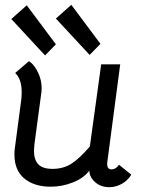

<svg xmlns="http://www.w3.org/2000/svg" viewBox="-20 -767 640 797"><path d="M191 8Q122 8 81 -26Q40 -60 40 -125Q40 -139 41 -147L68 -351Q70 -363 70 -385Q70 -439 43 -464L100 -513Q123 -499 139.5 -462.5Q156 -426 152 -385L123 -169Q121 -149 121 -141Q121 -104 139 -85Q157 -66 198 -66Q243 -66 276.5 -87.5Q310 -109 353 -159L400 -500H479L425 -91V-85Q425 -64 443 -64Q461 -64 474 -83L525 -42Q510 -17 485 -3.5Q460 10 434 10Q397 10 373 -12.5Q349 -35 351 -64V-59Q327 -27 282 -9.5Q237 8 191 8ZM27 -688 91 -745 212 -583 167 -537ZM212 -690 276 -747 397 -585 352 -539Z"/></svg>

Font: Bellota
Style: Bold Italic
Weight: 700
Italic angle: -7.5°
Designer: Kemie Guaida
Foundry: Kemie Guaida
Version: Version 4.001